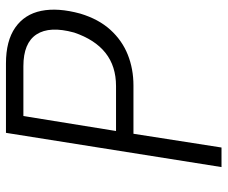

<svg xmlns="http://www.w3.org/2000/svg" viewBox="-78 -666 745 628"><g transform="rotate(-90 294.0 -352.5)"><path d="M61 0 173 -705H400Q474 -705 517.5 -674.5Q561 -644 572 -589.5Q583 -535 563 -462Q545 -402 510 -363.5Q475 -325 428.5 -306.5Q382 -288 328 -288H170L125 0ZM179 -345H326Q391 -345 434.5 -379.5Q478 -414 501 -482Q523 -562 495 -605Q467 -648 391 -648H228Z"/></g></svg>

Font: Nunito Sans 7pt Condensed Light
Style: Italic
Weight: 300
Width: 3
Italic angle: -9°
Designer: Vernon Adams
Foundry: Vernon Adams
Version: Version 3.101;gftools[0.9.27]